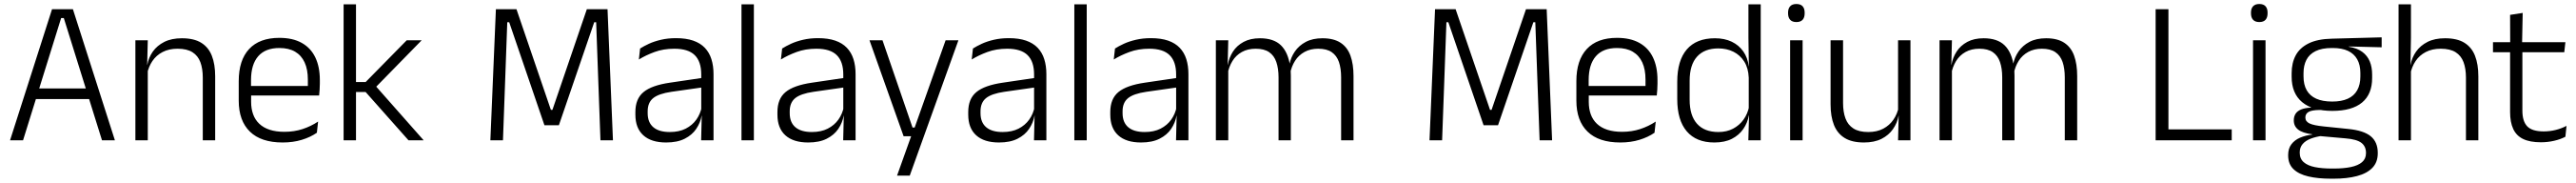

<svg xmlns="http://www.w3.org/2000/svg" viewBox="-20 -684 12578 892"><path d="M92.5 0H29L234 -639H336L541 0H478L291.5 -596H278.5ZM431 -201H138.5V-253H431Z M1030.5 0H970V-306Q970 -349.5 958.2 -381Q946.5 -412.5 919.5 -429.5Q892.5 -446.5 847 -446.5Q805 -446.5 774 -430.5Q743 -414.5 724 -386.5Q705 -358.5 698 -322.5L685.5 -367.5H699Q705.5 -403.5 726.2 -432.8Q747 -462 782.2 -479.8Q817.5 -497.5 868 -497.5Q927 -497.5 962.5 -475.5Q998 -453.5 1014.2 -412.2Q1030.5 -371 1030.5 -312ZM701.5 0H641V-487.5H701.5L698.5 -367L701.5 -364Z M1360 10.5Q1254.5 10.5 1200 -42.5Q1145.5 -95.5 1145.5 -193.5V-288.5Q1145.5 -390.5 1196.2 -445Q1247 -499.5 1344 -499.5Q1409 -499.5 1453 -475Q1497 -450.5 1519.2 -404.5Q1541.5 -358.5 1541.5 -294V-276.5Q1541.5 -262 1540.5 -247.5Q1539.5 -233 1538 -218.5H1482Q1483 -240.5 1483 -260.2Q1483 -280 1483 -296.5Q1483 -345.5 1467.2 -379.8Q1451.5 -414 1420.8 -432Q1390 -450 1344 -450Q1275.5 -450 1240.5 -409.8Q1205.5 -369.5 1205.5 -293.5V-246L1206 -238V-187.5Q1206 -154 1215.8 -127Q1225.5 -100 1245.8 -80.8Q1266 -61.5 1296.8 -51.5Q1327.5 -41.5 1368.5 -41.5Q1416 -41.5 1456.8 -54.8Q1497.5 -68 1533 -91.5L1527 -37Q1496 -15.5 1453.5 -2.5Q1411 10.5 1360 10.5ZM1524.5 -218.5H1177V-265H1524.5Z M2048.5 0H1974.5L1765 -235.5H1710V-284H1765L1965.5 -487.5H2038.5L1809 -253.5V-270.5ZM1718 0H1657.5V-663H1718Z M2435.5 0H2374L2401 -639H2501.5L2669.5 -148.5H2677L2845 -639H2946L2972.5 0H2911.5L2901 -286.5L2890.5 -575.5H2881L2708.5 -73.5H2638L2466 -575.5H2456.5L2446 -286Z M3463.5 0H3403L3406 -121.5L3403.5 -131V-288.5V-321Q3403.5 -384 3371.8 -415.2Q3340 -446.5 3272 -446.5Q3219 -446.5 3175.5 -430.5Q3132 -414.5 3099 -394L3105 -447.5Q3123 -459 3148.5 -470.8Q3174 -482.5 3207.2 -490.2Q3240.5 -498 3280.5 -498Q3329.5 -498 3364.2 -486Q3399 -474 3421 -451Q3443 -428 3453.2 -395.5Q3463.5 -363 3463.5 -322.5ZM3232 10.5Q3159.5 10.5 3120.8 -24.5Q3082 -59.5 3082 -125V-138Q3082 -202.5 3121.8 -235.2Q3161.5 -268 3250.5 -281L3413.5 -305L3416.5 -259L3258 -236.5Q3196 -227.5 3169 -205.8Q3142 -184 3142 -141.5V-132.5Q3142 -87.5 3169.5 -64Q3197 -40.5 3250 -40.5Q3295.5 -40.5 3327.8 -57Q3360 -73.5 3379.8 -101.2Q3399.5 -129 3406 -163.5L3418 -120.5H3405.5Q3399.5 -86 3379.2 -56Q3359 -26 3322.8 -7.8Q3286.5 10.5 3232 10.5Z M3660.5 0H3600V-663H3660.5Z M4157 0H4096.5L4099.5 -121.5L4097 -131V-288.5V-321Q4097 -384 4065.2 -415.2Q4033.5 -446.5 3965.5 -446.5Q3912.5 -446.5 3869 -430.5Q3825.5 -414.5 3792.5 -394L3798.5 -447.5Q3816.5 -459 3842 -470.8Q3867.5 -482.5 3900.8 -490.2Q3934 -498 3974 -498Q4023 -498 4057.8 -486Q4092.5 -474 4114.5 -451Q4136.5 -428 4146.8 -395.5Q4157 -363 4157 -322.5ZM3925.5 10.5Q3853 10.5 3814.2 -24.5Q3775.5 -59.5 3775.5 -125V-138Q3775.5 -202.5 3815.2 -235.2Q3855 -268 3944 -281L4107 -305L4110 -259L3951.5 -236.5Q3889.5 -227.5 3862.5 -205.8Q3835.5 -184 3835.5 -141.5V-132.5Q3835.5 -87.5 3863 -64Q3890.5 -40.5 3943.5 -40.5Q3989 -40.5 4021.2 -57Q4053.5 -73.5 4073.2 -101.2Q4093 -129 4099.5 -163.5L4111.5 -120.5H4099Q4093 -86 4072.8 -56Q4052.5 -26 4016.2 -7.8Q3980 10.5 3925.5 10.5Z M4435 -62.5H4472L4440.5 -48.5L4596.5 -487.5H4659L4421.5 172H4359.5L4436.5 -43L4462 -20H4391.5L4225 -487.5H4288.5Z M5088.5 0H5028L5031 -121.5L5028.5 -131V-288.5V-321Q5028.5 -384 4996.8 -415.2Q4965 -446.5 4897 -446.5Q4844 -446.5 4800.5 -430.5Q4757 -414.5 4724 -394L4730 -447.5Q4748 -459 4773.5 -470.8Q4799 -482.5 4832.2 -490.2Q4865.5 -498 4905.5 -498Q4954.5 -498 4989.2 -486Q5024 -474 5046 -451Q5068 -428 5078.2 -395.5Q5088.5 -363 5088.5 -322.5ZM4857 10.5Q4784.5 10.5 4745.8 -24.5Q4707 -59.5 4707 -125V-138Q4707 -202.5 4746.8 -235.2Q4786.5 -268 4875.5 -281L5038.5 -305L5041.5 -259L4883 -236.5Q4821 -227.5 4794 -205.8Q4767 -184 4767 -141.5V-132.5Q4767 -87.5 4794.5 -64Q4822 -40.5 4875 -40.5Q4920.5 -40.5 4952.8 -57Q4985 -73.5 5004.8 -101.2Q5024.5 -129 5031 -163.5L5043 -120.5H5030.5Q5024.5 -86 5004.2 -56Q4984 -26 4947.8 -7.8Q4911.5 10.5 4857 10.5Z M5285.5 0H5225V-663H5285.5Z M5782 0H5721.5L5724.5 -121.5L5722 -131V-288.5V-321Q5722 -384 5690.2 -415.2Q5658.5 -446.5 5590.5 -446.5Q5537.5 -446.5 5494 -430.5Q5450.5 -414.5 5417.5 -394L5423.5 -447.5Q5441.5 -459 5467 -470.8Q5492.5 -482.5 5525.8 -490.2Q5559 -498 5599 -498Q5648 -498 5682.8 -486Q5717.5 -474 5739.5 -451Q5761.5 -428 5771.8 -395.5Q5782 -363 5782 -322.5ZM5550.5 10.5Q5478 10.5 5439.2 -24.5Q5400.5 -59.5 5400.5 -125V-138Q5400.5 -202.5 5440.2 -235.2Q5480 -268 5569 -281L5732 -305L5735 -259L5576.5 -236.5Q5514.5 -227.5 5487.5 -205.8Q5460.5 -184 5460.5 -141.5V-132.5Q5460.5 -87.5 5488 -64Q5515.5 -40.5 5568.5 -40.5Q5614 -40.5 5646.2 -57Q5678.5 -73.5 5698.2 -101.2Q5718 -129 5724.5 -163.5L5736.5 -120.5H5724Q5718 -86 5697.8 -56Q5677.5 -26 5641.2 -7.8Q5605 10.5 5550.5 10.5Z M6588 0H6527.5V-307Q6527.5 -350.5 6516.8 -381.8Q6506 -413 6481.5 -429.8Q6457 -446.5 6415.5 -446.5Q6377.5 -446.5 6348.8 -430.8Q6320 -415 6302.5 -387.5Q6285 -360 6278.5 -325.5L6267 -371H6275.5Q6282 -404.5 6301.8 -433.2Q6321.5 -462 6355 -479.8Q6388.5 -497.5 6436.5 -497.5Q6491 -497.5 6524.5 -475.8Q6558 -454 6573 -412.8Q6588 -371.5 6588 -313.5ZM5976.5 0H5916V-487.5H5976.5L5973.5 -366.5L5976.5 -363.5ZM6282 0H6222V-307Q6222 -350 6211.2 -381.5Q6200.5 -413 6176 -429.8Q6151.5 -446.5 6110.5 -446.5Q6071.5 -446.5 6042.8 -430.5Q6014 -414.5 5996.8 -386.5Q5979.5 -358.5 5973 -322.5L5959.5 -367.5H5974Q5980.5 -403.5 5999.5 -432.8Q6018.5 -462 6051.5 -479.8Q6084.5 -497.5 6131 -497.5Q6198.5 -497.5 6233.8 -463Q6269 -428.5 6278.5 -360.5Q6280.5 -350 6281.2 -338.8Q6282 -327.5 6282 -316Z M7020.5 0H6959L6986 -639H7086.5L7254.5 -148.5H7262L7430 -639H7531L7557.5 0H7496.5L7486 -286.5L7475.5 -575.5H7466L7293.5 -73.5H7223L7051 -575.5H7041.5L7031 -286Z M7890.5 10.5Q7785 10.5 7730.5 -42.5Q7676 -95.5 7676 -193.5V-288.5Q7676 -390.5 7726.8 -445Q7777.5 -499.5 7874.5 -499.5Q7939.5 -499.5 7983.5 -475Q8027.5 -450.5 8049.8 -404.5Q8072 -358.5 8072 -294V-276.5Q8072 -262 8071 -247.5Q8070 -233 8068.5 -218.5H8012.5Q8013.5 -240.5 8013.5 -260.2Q8013.5 -280 8013.5 -296.5Q8013.5 -345.5 7997.8 -379.8Q7982 -414 7951.2 -432Q7920.5 -450 7874.5 -450Q7806 -450 7771 -409.8Q7736 -369.5 7736 -293.5V-246L7736.5 -238V-187.5Q7736.5 -154 7746.2 -127Q7756 -100 7776.2 -80.8Q7796.5 -61.5 7827.2 -51.5Q7858 -41.5 7899 -41.5Q7946.5 -41.5 7987.2 -54.8Q8028 -68 8063.5 -91.5L8057.5 -37Q8026.5 -15.5 7984 -2.5Q7941.5 10.5 7890.5 10.5ZM8055 -218.5H7707.5V-265H8055Z M8349.5 10.5Q8261.5 10.5 8215 -43.8Q8168.5 -98 8168.5 -201V-285.5Q8168.5 -389 8215.2 -443.2Q8262 -497.5 8352.5 -497.5Q8399 -497.5 8434.2 -480.8Q8469.5 -464 8491 -433.2Q8512.5 -402.5 8517.5 -361H8537.5L8517.5 -305.5Q8515.5 -352.5 8495.5 -384Q8475.5 -415.5 8442.8 -431.8Q8410 -448 8369 -448Q8301.5 -448 8265.2 -408Q8229 -368 8229 -290.5V-197.5Q8229 -121 8265 -80.8Q8301 -40.5 8369.5 -40.5Q8410 -40.5 8441 -56.8Q8472 -73 8492.2 -101.2Q8512.5 -129.5 8519.5 -166L8535.5 -121H8518Q8511.5 -85 8490.8 -55Q8470 -25 8435 -7.2Q8400 10.5 8349.5 10.5ZM8576 0H8515.5L8519 -122L8517.5 -142V-347.5L8518 -362L8516 -500.5V-663H8576Z M8780.5 0H8719.5V-487.5H8780.5ZM8750 -576.5Q8730 -576.5 8719.8 -587.5Q8709.5 -598.5 8709.5 -619V-622.5Q8709.5 -642.5 8719.8 -653.5Q8730 -664.5 8750 -664.5Q8770.5 -664.5 8780.5 -653.5Q8790.5 -642.5 8790.5 -622.5V-619Q8790.5 -598.5 8780.5 -587.5Q8770.5 -576.5 8750 -576.5Z M8917 -487.5H8978V-181.5Q8978 -138.5 8989.8 -106.8Q9001.5 -75 9028.5 -57.8Q9055.5 -40.5 9101 -40.5Q9143.5 -40.5 9174.2 -56.8Q9205 -73 9224.2 -101.2Q9243.5 -129.5 9250 -164.5L9262.5 -120H9249Q9242.5 -84.5 9221.8 -54.8Q9201 -25 9165.8 -7.2Q9130.5 10.5 9080 10.5Q9021.5 10.5 8985.8 -11.5Q8950 -33.5 8933.5 -75Q8917 -116.5 8917 -175.5ZM9246.5 -487.5H9307V0H9246.5L9249.5 -120.5L9246.5 -123.5Z M10121 0H10060.5V-307Q10060.5 -350.5 10049.8 -381.8Q10039 -413 10014.5 -429.8Q9990 -446.5 9948.5 -446.5Q9910.5 -446.5 9881.8 -430.8Q9853 -415 9835.5 -387.5Q9818 -360 9811.5 -325.5L9800 -371H9808.5Q9815 -404.5 9834.8 -433.2Q9854.5 -462 9888 -479.8Q9921.5 -497.5 9969.5 -497.5Q10024 -497.5 10057.5 -475.8Q10091 -454 10106 -412.8Q10121 -371.5 10121 -313.5ZM9509.5 0H9449V-487.5H9509.5L9506.5 -366.5L9509.5 -363.5ZM9815 0H9755V-307Q9755 -350 9744.2 -381.5Q9733.5 -413 9709 -429.8Q9684.5 -446.5 9643.5 -446.5Q9604.5 -446.5 9575.8 -430.5Q9547 -414.5 9529.8 -386.5Q9512.5 -358.5 9506 -322.5L9492.5 -367.5H9507Q9513.5 -403.5 9532.5 -432.8Q9551.5 -462 9584.5 -479.8Q9617.5 -497.5 9664 -497.5Q9731.5 -497.5 9766.8 -463Q9802 -428.5 9811.5 -360.5Q9813.5 -350 9814.2 -338.8Q9815 -327.5 9815 -316Z M10566.5 -639V0H10504V-639ZM10536.5 0V-53.5H10875.5V0Z M11040.5 0H10979.5V-487.5H11040.5ZM11010 -576.5Q10990 -576.5 10979.8 -587.5Q10969.5 -598.5 10969.5 -619V-622.5Q10969.5 -642.5 10979.8 -653.5Q10990 -664.5 11010 -664.5Q11030.5 -664.5 11040.5 -653.5Q11050.5 -642.5 11050.5 -622.5V-619Q11050.5 -598.5 11040.5 -587.5Q11030.5 -576.5 11010 -576.5Z M11366.5 -143.5Q11270.5 -143.5 11219.2 -186.2Q11168 -229 11168 -310V-327Q11168 -377 11187.8 -414Q11207.5 -451 11251 -472.5Q11294.5 -494 11365 -495.5L11607.5 -502V-453.5L11447.5 -457.5V-456Q11488 -449.5 11513 -431Q11538 -412.5 11549.5 -384.5Q11561 -356.5 11561 -320.5V-303.5Q11561 -225 11511.8 -184.2Q11462.5 -143.5 11366.5 -143.5ZM11363.5 137.5H11374Q11422 137.5 11457 130.2Q11492 123 11511.5 106.5Q11531 90 11531 62.5V61Q11531 29.5 11508.5 12.2Q11486 -5 11432 -9.5L11297 -21.5L11318 -22Q11285.5 -17.5 11260.8 -8Q11236 1.5 11221.8 18Q11207.5 34.5 11207.5 59.5V60.5Q11207.5 89.5 11227 106.5Q11246.5 123.5 11281.5 130.5Q11316.5 137.5 11363.5 137.5ZM11373 187H11360Q11296.5 187 11249.5 176Q11202.5 165 11176.8 140.2Q11151 115.5 11151 73.5V71.5Q11151 40 11166.8 19.2Q11182.5 -1.5 11209.5 -13Q11236.5 -24.5 11268.5 -28L11268 -29.5Q11221.5 -35.5 11200 -52.2Q11178.5 -69 11178.5 -97V-97.5Q11178.5 -116 11187.2 -129.5Q11196 -143 11214.5 -150.5Q11233 -158 11262.5 -159.5V-168.5L11343 -147L11305 -148Q11265.5 -147.5 11250.2 -138.2Q11235 -129 11235 -111.5V-111Q11235 -92 11255.5 -82.2Q11276 -72.5 11326.5 -67.5L11444 -55.5Q11520 -48 11554.2 -19.8Q11588.5 8.5 11588.5 61V63Q11588.5 107 11562 134.2Q11535.5 161.5 11487 174.2Q11438.5 187 11373 187ZM11366 -189Q11411.5 -189 11442 -202.8Q11472.5 -216.5 11488 -244Q11503.5 -271.5 11503.5 -311V-328.5Q11503.5 -367.5 11488.2 -394.8Q11473 -422 11443.2 -436Q11413.5 -450 11368.5 -450H11365Q11315.5 -450 11284.8 -434.8Q11254 -419.5 11240 -392Q11226 -364.5 11226 -328V-311.5Q11226 -271.5 11241.5 -244.2Q11257 -217 11288 -203Q11319 -189 11366 -189Z M12079.5 0H12019V-306Q12019 -349.5 12007.2 -381Q11995.5 -412.5 11968.5 -429.5Q11941.5 -446.5 11896 -446.5Q11854 -446.5 11823 -430.5Q11792 -414.5 11773.2 -386.5Q11754.5 -358.5 11747.5 -323L11732 -367.5H11748.5Q11755 -403.5 11775.8 -432.8Q11796.5 -462 11831.5 -479.8Q11866.5 -497.5 11917 -497.5Q11976 -497.5 12011.5 -475.5Q12047 -453.5 12063.2 -412.2Q12079.5 -371 12079.5 -312ZM11750.5 0H11690V-663H11750.5V-501L11748 -361L11750.5 -356Z M12385 9.5Q12331.5 9.5 12298.2 -6.5Q12265 -22.5 12249.8 -55.5Q12234.5 -88.5 12234.5 -137.5V-455.5H12294.5V-144.5Q12294.5 -93 12318.2 -68.2Q12342 -43.5 12398.5 -43.5Q12428.5 -43.5 12456.8 -50.5Q12485 -57.5 12510 -70.5L12504.5 -17.5Q12481 -5 12449.5 2.2Q12418 9.5 12385 9.5ZM12499 -429.5H12151V-478.5H12504.5ZM12293 -471.5H12235L12234.5 -611.5L12296 -621Z"/></svg>

Font: Anek Malayalam Medium Light
Style: Regular
Weight: 300
Version: Version 1.003